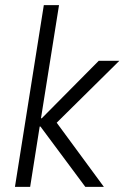

<svg xmlns="http://www.w3.org/2000/svg" viewBox="-20 -725 483 745"><path d="M38 0 150 -705H209L139 -266H142L363 -489H443L188 -237L183 -272L383 0H311L137 -234H134L97 0Z"/></svg>

Font: Nunito Sans 10pt Condensed Light
Style: Italic
Weight: 300
Width: 3
Italic angle: -9°
Designer: Vernon Adams
Foundry: Vernon Adams
Version: Version 3.101;gftools[0.9.27]